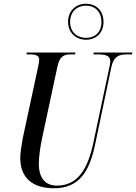

<svg xmlns="http://www.w3.org/2000/svg" viewBox="-20 -994 726 1024"><path d="M439 -782C491 -782 532 -817 532 -877C532 -939 491 -974 438 -974C385 -974 343 -936 343 -878C343 -819 385 -782 439 -782ZM439 -792C394 -792 354 -820 354 -877C354 -932 391 -964 439 -964C485 -964 521 -933 521 -877C521 -821 485 -792 439 -792ZM268 10C403 10 457 -80 487 -222L573 -632C586 -698 619 -704 660 -704H684L686 -714H480L478 -704H498C539 -704 568 -699 568 -668C568 -660 566 -646 562 -629L478 -233C449 -97 397 -4 284 -4C225 -4 187 -40 187 -122C187 -156 196 -221 205 -259L285 -633C297 -695 321 -704 357 -704H380L382 -714H123L121 -704H139C170 -704 189 -698 189 -676C189 -666 186 -651 181 -627L102 -260C95 -222 88 -178 88 -151C88 -48 151 10 268 10Z"/></svg>

Font: Noto Serif Display ExtraCondensed Medium
Style: Italic
Weight: 500
Width: 2
Italic angle: -12°
Designer: Monotype Design Team
Foundry: Monotype Imaging Inc.
Version: Version 2.009